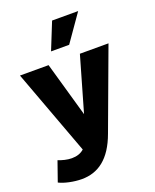

<svg xmlns="http://www.w3.org/2000/svg" viewBox="-161 -787 860 1066"><g transform="rotate(-20 269.5 -254.0)"><path d="M135 188C231 188 308 135 357 0L531 -470H362L269 -147L177 -470H8L195 35C176 52 152 60 122 60C95 60 66 52 43 43L2 160C33 176 88 188 135 188ZM323 -537 434 -696H280L216 -537Z"/></g></svg>

Font: Celebes ExtraBold
Style: Regular
Weight: 800
Designer: Anugrah Pasau
Foundry: Lafontype
Version: Version 1.000